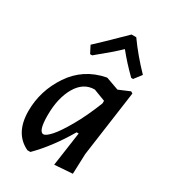

<svg xmlns="http://www.w3.org/2000/svg" viewBox="-174 -790 795 890"><g transform="rotate(30 223.5 -345.0)"><path d="M144 -523 124 -562Q155 -590 265 -698H290Q340 -628 404 -562L374 -523H364Q311 -575 272 -624Q235 -588 155 -523ZM264 -468H269L336 -444L395 -469L405 -463L356 -111L352 -3L256 4L282 -178H271Q206 -67 131 8H115Q28 -33 28 -153Q28 -261 90 -353.5Q152 -446 264 -468ZM115 -180Q115 -93 142 -93Q155 -93 179.5 -120Q204 -147 239.5 -209Q275 -271 307 -352L308 -356V-368L245 -392Q185 -392 150 -332Q115 -272 115 -180Z"/></g></svg>

Font: Alegreya Sans SC Medium
Style: Italic
Weight: 500
Italic angle: -7°
Designer: Juan Pablo del Peral
Foundry: Huerta Tipografica
Version: Version 2.007